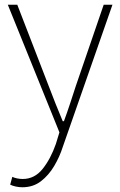

<svg xmlns="http://www.w3.org/2000/svg" viewBox="-20 -547 508 811"><path d="M74 244Q61 244 47 241Q33 238 23 233L32 200Q40 204 52 206.5Q64 209 76 209Q126 209 160 166.5Q194 124 216 61L231 12L13 -527H53L186 -183Q199 -149 214.5 -109.5Q230 -70 245 -35H250Q263 -70 276 -109.5Q289 -149 300 -183L418 -527H455L245 74Q232 115 209 154Q186 193 153 218.5Q120 244 74 244Z"/></svg>

Font: Noto Sans JP Thin Thin
Style: Regular
Weight: 250
Version: Version 2.004-H2;hotconv 1.0.118;makeotfexe 2.5.65603